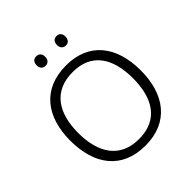

<svg xmlns="http://www.w3.org/2000/svg" viewBox="-238 -1071 1249 1249"><g transform="rotate(-45 386.0 -447.0)"><path d="M254 -861C254 -832 270 -817 293 -817C317 -817 333 -832 333 -861C333 -889 317 -904 293 -904C270 -904 254 -889 254 -861ZM441 -861C441 -832 457 -817 480 -817C504 -817 519 -832 519 -861C519 -889 504 -904 480 -904C457 -904 441 -889 441 -861ZM710 -358C710 -583 597 -725 389 -725C171 -725 62 -577 62 -359C62 -140 168 10 386 10C600 10 710 -139 710 -358ZM134 -358C134 -544 215 -664 389 -664C556 -664 638 -550 638 -358C638 -171 560 -50 386 -50C214 -50 134 -172 134 -358Z"/></g></svg>

Font: Noto Sans Syriac Light
Style: Regular
Weight: 300
Designer: Patrick Giasson and the Monotype Design Team
Foundry: Monotype Imaging Inc.
Version: Version 3.000